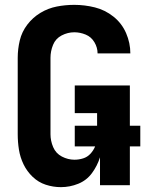

<svg xmlns="http://www.w3.org/2000/svg" viewBox="-20 -763 616 791"><path d="M231 8Q268 8 302.5 -6Q337 -20 359 -50Q381 -80 392 -115V0H515V-160H558V-245H515V-411H288V-297H380V-245H288V-160H372Q365 -143 352.5 -129.5Q340 -116 322.5 -110.5Q305 -105 287 -105Q260 -105 235 -118Q210 -131 199 -157Q188 -183 188 -210V-525Q188 -552 198.5 -578Q209 -604 234 -617Q259 -630 286 -630Q310 -630 333 -620.5Q356 -611 369 -589Q382 -567 382 -543H517Q517 -586 499.5 -626.5Q482 -667 447.5 -694.5Q413 -722 371 -732.5Q329 -743 286 -743Q249 -743 213.5 -736Q178 -729 146.5 -710Q115 -691 92.5 -661.5Q70 -632 61.5 -596.5Q53 -561 53 -525V-210Q53 -178 58 -146.5Q63 -115 77 -86Q91 -57 114.5 -34.5Q138 -12 168.5 -2Q199 8 231 8Z"/></svg>

Font: Iosevka Sparkle Extrabold
Style: Regular
Weight: 800
Designer: Belleve Invis
Foundry: Belleve Invis
Version: Version 4.5.0; ttfautohint (v1.8.3)